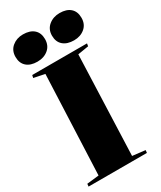

<svg xmlns="http://www.w3.org/2000/svg" viewBox="-237 -1044 942 1123"><g transform="rotate(-30 234.0 -482.0)"><path d="M121 -697 47 -712 51 -730H421L418 -712L345 -700L320 -28L406 -18L404 0H10L12 -18L93 -27ZM266 -871Q266 -914 296.5 -939Q327 -964 370 -964Q417 -964 442.5 -941Q468 -918 468 -876Q468 -833 438.5 -808Q409 -783 365 -783Q319 -783 292.5 -806Q266 -829 266 -871ZM19 -870Q19 -913 49 -938Q79 -963 122 -963Q169 -963 195 -940Q221 -917 221 -875Q221 -832 191.5 -807Q162 -782 117 -782Q71 -782 45 -805Q19 -828 19 -870Z"/></g></svg>

Font: Literata 72pt Black
Style: Italic
Weight: 900
Italic angle: -2°
Designer: Latin by Veronika Burian and Jose Scaglione. Greek by Irene Vlachou. Cyrillic by Vera Evstafieva
Foundry: TypeTogether
Version: Version 3.002